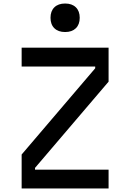

<svg xmlns="http://www.w3.org/2000/svg" viewBox="-20 -1071 740 1091"><path d="M103 0V-193L521 -683V-693H103V-800H597V-607L179 -117V-107H597V0ZM350 -889Q311 -889 289 -910.5Q267 -932 267 -970Q267 -1008 289 -1029.5Q311 -1051 350 -1051Q389 -1051 411 -1029.5Q433 -1008 433 -970Q433 -932 411 -910.5Q389 -889 350 -889Z"/></svg>

Font: Martian Mono
Style: Regular
Weight: 400
Monospace: yes
Designer: Roman Shamin
Foundry: Evil Martians
Version: Version 1.000; ttfautohint (v1.8.4.7-5d5b)